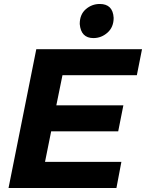

<svg xmlns="http://www.w3.org/2000/svg" viewBox="-20 -948 736 968"><path d="M451 -756Q388 -756 382 -827Q382 -875 412.5 -901.5Q443 -928 483 -928Q549 -928 553 -858Q553 -811 522 -783.5Q491 -756 451 -756ZM567 0H23L163 -700H696L670 -569H295L264 -417H602L576 -286H238L207 -132H592Z"/></svg>

Font: Argentum Sans SemiBold
Style: Italic
Weight: 600
Italic angle: -11°
Designer: Julieta Ulanovsky (font), Cristiano Sobral (main changes and remaster)
Foundry: Julieta Ulanovsky (font), Cristiano Sobral (main changes and remaster)
Version: Version 2.007;June 15, 2022;FontCreator 14.0.0.2814 64-bit; 